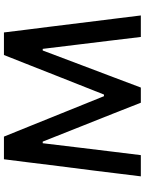

<svg xmlns="http://www.w3.org/2000/svg" viewBox="103 -856 753 1000"><g transform="rotate(-90 480.0 -356.5)"><path d="M61 0Q68 -55.5 75 -113.5Q82 -170 90 -236L120 -472.5Q128 -537.5 135 -594.5Q142 -651.5 150 -713H268Q296.5 -642.5 323 -577Q349.5 -511.5 375.5 -447L478.5 -192H487L588 -447Q613.5 -512 639 -576.5Q664.5 -641 693 -713H810.5Q818 -652 825 -595.2Q832 -538.5 840.5 -472.5L870 -234Q878 -169 885 -113.5Q892 -58 899 0H787Q776.5 -87.5 767 -166.5Q757 -245.5 749 -314L725 -511H716.5L636.5 -299Q607 -221.5 578 -144.5Q549 -67.5 523.5 0H444.5Q419.5 -64 388 -143.5Q356 -223 326.5 -298L242 -511H233.5L210 -315Q201.5 -246 192 -166.8Q182.5 -87.5 171.5 0Z"/></g></svg>

Font: Heraclito Medium
Style: Regular
Weight: 500
Designer: Kostas Bartsokas (font) & Cristiano Sobral (main changes)
Foundry: Kostas Bartsokas (font) & Cristiano Sobral (main changes)
Version: Version 1.00;July 8, 2020;FontCreator 13.0.0.2655 64-bit